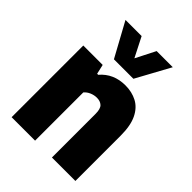

<svg xmlns="http://www.w3.org/2000/svg" viewBox="-229 -924 1039 1039"><g transform="rotate(45 291.0 -404.0)"><path d="M48.5 0V-548.5H197L209.5 -493.5H217.5Q272 -557.5 363 -557.5Q412.5 -557.5 452 -536.8Q491.5 -516 514 -469.5Q536.5 -423 536.5 -346.5V0H357V-334Q357 -372.5 341.8 -386.8Q326.5 -401 300.5 -401Q280.5 -401 260.8 -392.8Q241 -384.5 228 -369V0ZM218.5 -613 112 -808H235.5L293 -695L350.5 -808H474L367.5 -613Z"/></g></svg>

Font: Encode Sans SmCnd XBd
Style: Regular
Weight: 800
Width: 4
Designer: Multiple Designers
Foundry: Impallari Type
Version: Version 3.002; ttfautohint (v1.8.3) -l 8 -r 50 -G 200 -x 14 